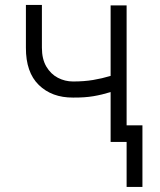

<svg xmlns="http://www.w3.org/2000/svg" viewBox="-20 -567 639 767"><path d="M485.8 -545.5V0H421.9V-199.2Q387.8 -188.6 353 -182.7Q318.2 -176.8 271.7 -177.2Q187.1 -176.8 135.1 -227.5Q83.1 -278.1 83.5 -376.4V-547.2H147.4V-376.4Q147.4 -331 165.1 -301Q182.9 -271 211.3 -256.2Q239.7 -241.5 271.7 -241.5Q315.7 -241.5 351.9 -247.5Q388.1 -253.6 421.9 -263.8V-545.5ZM549 -66.4V179.7H485.8V-66.4Z"/></svg>

Font: Inter UI Light
Style: Regular
Weight: 300
Designer: Rasmus Andersson
Foundry: rsms
Version: 3.2;8d6f07862